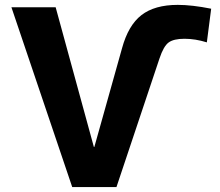

<svg xmlns="http://www.w3.org/2000/svg" viewBox="-20 -760 894 780"><path d="M26.4 -730.5H206.1L361.3 -163.1H363.3L475.6 -563.5Q501 -657.2 554.7 -698.7Q608.4 -740.2 702.1 -740.2Q759.8 -740.2 837.9 -724.6L820.3 -587.9Q773.4 -602.5 729.5 -602.5Q685.5 -602.5 665 -587.4Q644.5 -572.3 627.9 -522.5L453.1 0H273.4Z"/></svg>

Font: GenEi M Gothic v2 Heavy
Style: Regular
Weight: 800
Version: Version 2.0